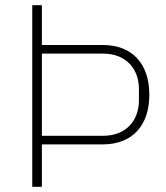

<svg xmlns="http://www.w3.org/2000/svg" viewBox="-20 -718 637 738"><path d="M141 0V-163H375C491 -163 554 -238 554 -354C554 -470 491 -545 375 -545H141V-698H104V0ZM141 -512H375C469 -512 514 -449 514 -376V-332C514 -259 469 -196 375 -196H141Z"/></svg>

Font: IBM Plex Devanagari ExtraLight
Style: Regular
Weight: 200
Designer: Mike Abbink, Paul van der Laan, Pieter van Rosmalen, Erin McLaughlin
Foundry: Bold Monday
Version: Version 1.0